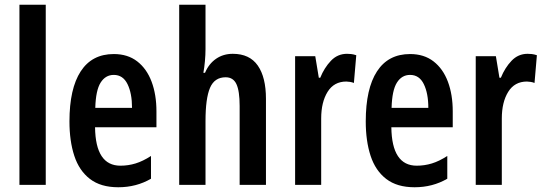

<svg xmlns="http://www.w3.org/2000/svg" viewBox="-20 -873 2299 810"><path d="M173 -93H62V-853H173Z M460 -645Q519 -645 559 -614Q599 -583 619.5 -528.5Q640 -474 640 -403V-336H381Q383 -174 488 -174Q521 -174 552 -183.5Q583 -193 617 -215V-119Q586 -101 551.5 -92Q517 -83 479 -83Q405 -83 359.5 -118Q314 -153 293.5 -215.5Q273 -278 273 -361Q273 -499 320.5 -572Q368 -645 460 -645ZM460 -557Q425 -557 404.5 -524.5Q384 -492 382 -418H537Q537 -479 518 -518Q499 -557 460 -557Z M847 -666Q847 -642 844.5 -614.5Q842 -587 838 -566H845Q861 -604 891.5 -625Q922 -646 962 -646Q1033 -646 1067.5 -596.5Q1102 -547 1102 -456V-93H991V-426Q991 -489 977.5 -518Q964 -547 932 -547Q885 -547 866 -502.5Q847 -458 847 -363V-93H736V-853H847Z M1444 -646Q1452 -646 1461.5 -645Q1471 -644 1483 -640L1473 -523Q1466 -526 1456.5 -527.5Q1447 -529 1441 -529Q1389 -529 1362 -485.5Q1335 -442 1335 -373V-93H1225V-636H1310L1325 -545H1331Q1348 -587 1376 -616.5Q1404 -646 1444 -646Z M1710 -645Q1769 -645 1809 -614Q1849 -583 1869.5 -528.5Q1890 -474 1890 -403V-336H1631Q1633 -174 1738 -174Q1771 -174 1802 -183.5Q1833 -193 1867 -215V-119Q1836 -101 1801.5 -92Q1767 -83 1729 -83Q1655 -83 1609.5 -118Q1564 -153 1543.5 -215.5Q1523 -278 1523 -361Q1523 -499 1570.5 -572Q1618 -645 1710 -645ZM1710 -557Q1675 -557 1654.5 -524.5Q1634 -492 1632 -418H1787Q1787 -479 1768 -518Q1749 -557 1710 -557Z M2206 -646Q2214 -646 2223.5 -645Q2233 -644 2245 -640L2235 -523Q2228 -526 2218.5 -527.5Q2209 -529 2203 -529Q2151 -529 2124 -485.5Q2097 -442 2097 -373V-93H1987V-636H2072L2087 -545H2093Q2110 -587 2138 -616.5Q2166 -646 2206 -646Z"/></svg>

Font: Noto Sans Kannada UI ExtraCondensed SemiBold
Style: Regular
Weight: 600
Width: 2
Designer: Jelle Bosma - Monotype Design Team
Foundry: Monotype Imaging Inc.
Version: Version 2.005; ttfautohint (v1.8.4.7-5d5b)